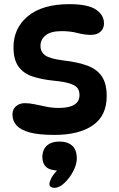

<svg xmlns="http://www.w3.org/2000/svg" viewBox="-20 -646 574 925"><path d="M314 -626Q403 -626 442 -600Q481 -574 481 -533Q481 -509 464.5 -493.5Q448 -478 418 -478Q387 -478 353.5 -487Q320 -496 276 -496Q225 -496 200 -476Q175 -456 175 -425Q175 -396 197.5 -379.5Q220 -363 284 -355Q355 -347 401.5 -329.5Q448 -312 471 -277.5Q494 -243 494 -183Q494 -88 427 -42Q360 4 242 4Q167 4 123 -8Q79 -20 59.5 -42Q40 -64 40 -94Q40 -120 57.5 -134.5Q75 -149 99 -149Q122 -149 148 -143.5Q174 -138 203 -132Q232 -126 263 -126Q363 -126 363 -188Q363 -209 353 -222Q343 -235 317 -243.5Q291 -252 241 -257Q181 -263 137 -277.5Q93 -292 69 -325.5Q45 -359 45 -418Q45 -511 115 -568.5Q185 -626 314 -626ZM269 176Q222 176 203 159Q184 142 184 110Q184 92 191.5 75Q199 58 217.5 47Q236 36 268 36Q305 36 327.5 55.5Q350 75 350 118Q350 141 337.5 169Q325 197 305 220Q289 239 273 249Q257 259 242 259Q232 259 225 254.5Q218 250 218 241Q218 231 226.5 213.5Q235 196 263 166Z"/></svg>

Font: DynaPuff
Style: Regular
Weight: 400
Designer: Toshi Omagari, Jennifer Daniel
Foundry: Google Fonts
Version: Version 2.000